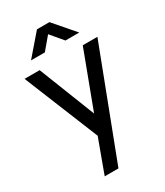

<svg xmlns="http://www.w3.org/2000/svg" viewBox="-243 -867 1034 1203"><g transform="rotate(-30 274.0 -265.0)"><path d="M106.5 -620 236 -770H326L455.5 -620H355.5L281 -708.5L206.5 -620ZM143 240 247.5 -44.5 249 39.5 13.5 -540H122.5L298.5 -92.5H266.5L434.5 -540H540.5L242.5 240Z"/></g></svg>

Font: Manrope ExtraLight SemiBold
Style: Regular
Weight: 600
Version: Version 4.504